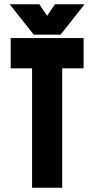

<svg xmlns="http://www.w3.org/2000/svg" viewBox="-20 -878 441 898"><path d="M130 0V-558.5H30V-700H371V-558.5H271V0ZM137.5 -716 25.5 -858H164L200.5 -804L237 -858H375.5L263.5 -716Z"/></svg>

Font: Tourney Condensed Black
Style: Regular
Weight: 900
Width: 3
Designer: Tyler Finck
Foundry: Etcetera Type Co
Version: Version 1.010; ttfautohint (v1.8.3)